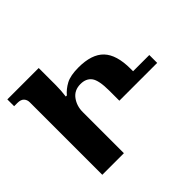

<svg xmlns="http://www.w3.org/2000/svg" viewBox="-161 -926 1138 1138"><g transform="rotate(-45 407.5 -357.0)"><path d="M104 0V-608Q104 -629 91 -643Q78 -657 49 -657H22V-714H285V-570Q285 -548 283.5 -526Q282 -504 279 -481H288Q312 -510 349 -530Q386 -550 454 -550Q565 -550 616 -496.5Q667 -443 667 -326V-305H803V-239H486V-322Q486 -410 463 -441Q440 -472 393 -472Q341 -472 313 -434Q285 -396 285 -345V0Z"/></g></svg>

Font: Noto Serif Georgian ExtraBold
Style: Regular
Weight: 800
Designer: Monotype Design Team, Akaki Razmadze
Foundry: Google LLC
Version: Version 2.003; ttfautohint (v1.8.4.7-5d5b)